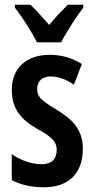

<svg xmlns="http://www.w3.org/2000/svg" viewBox="-20 -786 401 816"><path d="M137 -606H240C261 -649 305 -715 334 -754V-766H268C240 -738 220 -717 189 -680C160 -713 132 -745 109 -766H43V-754C75 -713 117 -647 137 -606ZM332 -154C332 -237 286 -280 220 -320C154 -360 138 -375 138 -408C138 -441 159 -461 196 -461C231 -461 264 -447 294 -426L328 -514C285 -540 242 -553 191 -553C92 -553 30 -496 30 -404C30 -323 71 -276 139 -238C205 -202 221 -181 221 -149C221 -109 198 -88 157 -88C111 -88 64 -107 30 -131V-20C68 -1 114 10 166 10C270 10 332 -47 332 -154Z"/></svg>

Font: Noto Sans Myanmar UI ExtraCondensed SemiBold
Style: Regular
Weight: 600
Width: 2
Designer: Monotype Design Team
Foundry: Monotype Imaging Inc.
Version: Version 2.103